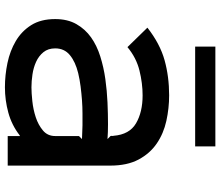

<svg xmlns="http://www.w3.org/2000/svg" viewBox="-76 -786 873 760"><g transform="rotate(90 360.0 -405.5)"><path d="M559 -742H164V-822H559ZM635 -406V0H518V-48H516Q475 -16 425.5 -2.5Q376 11 325 11Q277 11 229 1Q181 -9 142 -32Q103 -55 79 -93Q55 -131 55 -188Q55 -237 75 -272Q95 -307 127.5 -330Q160 -353 203 -366.5Q246 -380 292.5 -386.5Q339 -393 385 -395Q431 -397 471 -397Q483 -397 502 -396.5Q521 -396 530 -395L518 -407Q517 -409 517.5 -413.5Q518 -418 517 -419Q512 -482 467.5 -508Q423 -534 357 -534Q309 -534 258.5 -521.5Q208 -509 166 -474L89 -553Q153 -603 218 -621Q283 -639 357 -639Q408 -639 458 -628Q508 -617 547.5 -590Q587 -563 611 -518Q635 -473 635 -406ZM530 -294Q522 -294 504.5 -295Q487 -296 476 -296Q454 -296 428.5 -296Q403 -296 376 -294Q349 -292 321.5 -288.5Q294 -285 269 -279Q224 -268 197.5 -246Q171 -224 171 -188Q171 -160 186 -141.5Q201 -123 224 -112.5Q247 -102 274 -98Q301 -94 325 -94Q347 -94 380 -97.5Q413 -101 443.5 -111Q474 -121 496 -139.5Q518 -158 518 -188V-282Z"/></g></svg>

Font: Sinkin Sans 500 Medium
Style: 500 Medium
Weight: 500
Designer: Keith Bates
Foundry: K-Type
Version: Sinkin Sans (version 1.0)  by Keith Bates   •   © 2014   www